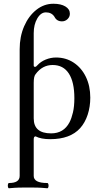

<svg xmlns="http://www.w3.org/2000/svg" viewBox="-20 -732 529 1025"><path d="M28 273Q24 273 22.5 266Q21 259 22.5 252Q24 245 28 245Q85 245 85 207V-469Q85 -537 109 -592Q133 -647 174 -679.5Q215 -712 265 -712Q305 -712 329 -697.5Q353 -683 353 -659Q353 -642 340.5 -630Q328 -618 311 -618Q283 -618 271 -642Q256 -666 225 -666Q198 -666 179 -633.5Q160 -601 160 -555V-382Q160 -375 168 -375Q172 -375 179 -383Q197 -403 224 -414Q251 -425 279 -425Q332 -425 373.5 -397.5Q415 -370 438.5 -321.5Q462 -273 462 -211Q462 -162 448 -119.5Q434 -77 408 -48Q355 11 248 11Q199 11 170 -4Q160 -4 160 12V207Q160 245 232 245Q237 245 238.5 252Q240 259 238.5 266Q237 273 232 273Q200 270 179.5 269.5Q159 269 130 269Q101 269 80.5 269.5Q60 270 28 273ZM253 -20Q320 -20 351 -79Q362 -100 369.5 -132Q377 -164 377 -208Q377 -294 347.5 -339.5Q318 -385 261 -385Q206 -385 170 -336Q160 -325 160 -290V-100Q160 -20 253 -20Z"/></svg>

Font: Junicode
Style: Regular
Weight: 400
Designer: Peter S. Baker
Version: Version 2.100; ttfautohint (v1.8.4)